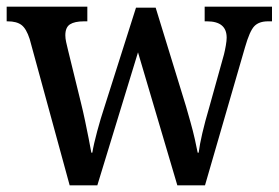

<svg xmlns="http://www.w3.org/2000/svg" viewBox="-20 -556 836 576"><path d="M69 -439Q59 -470 44.5 -481Q30 -492 3 -492H0V-536H242V-492H232Q204 -492 190 -483Q176 -474 176 -450Q176 -441 178.5 -429.5Q181 -418 184 -406L223 -247Q229 -223 235 -194.5Q241 -166 246 -140.5Q251 -115 254 -98H257Q261 -123 271.5 -162Q282 -201 293 -234L388 -533H447L538 -237Q544 -216 551.5 -189.5Q559 -163 564.5 -138.5Q570 -114 573 -98H576Q579 -122 587 -156.5Q595 -191 608 -235L652 -393Q655 -405 657.5 -419.5Q660 -434 660 -443Q660 -492 601 -492H594V-536H796V-492H784Q757 -492 743 -477.5Q729 -463 715 -414L595 0H512L394 -399L272 0H189Z"/></svg>

Font: Noto Serif Khmer SemiCondensed Medium
Style: Regular
Weight: 500
Width: 4
Designer: Danh Hong and the Monotype Design Team
Foundry: Monotype Imaging Inc.
Version: Version 2.004; ttfautohint (v1.8.4.7-5d5b)